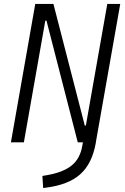

<svg xmlns="http://www.w3.org/2000/svg" viewBox="-20 -713 626 962"><path d="M369.6 0 212.9 -609.4H207L99.6 0H34.7L156.7 -693.4H247.6L404.8 -84H410.2L517.6 -693.4H582.5L460.9 -3.9L460 2.9Q441.9 106.4 382.3 159.9Q322.8 213.4 208.5 227.5L196.3 229L192.4 168.5L213.4 165Q295.9 150.9 338.6 116.5Q381.3 82 392.1 18.6L395.5 0Z"/></svg>

Font: Cascadia Code PL Light
Style: Italic
Weight: 300
Italic angle: -10°
Monospace: yes
Designer: Aaron Bell
Foundry: Saja Typeworks
Version: Version 2404.023; ttfautohint (v1.8.4)